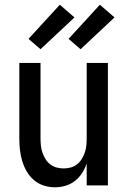

<svg xmlns="http://www.w3.org/2000/svg" viewBox="-20 -787 540 815"><path d="M213 8Q189 8 165.5 0.5Q142 -7 123.5 -23Q105 -39 93 -60Q81 -81 74 -104.5Q67 -128 64.5 -152Q62 -176 62 -200V-520H152V-200Q152 -185 153.5 -169.5Q155 -154 160 -139.5Q165 -125 173 -112Q181 -99 193 -89.5Q205 -80 220 -76Q235 -72 250 -72Q265 -72 280 -76Q295 -80 307 -89.5Q319 -99 327 -112Q335 -125 340 -139.5Q345 -154 346.5 -169.5Q348 -185 348 -200V-520H438V0H348V-93Q341 -72 328.5 -52.5Q316 -33 298 -19Q280 -5 258 1.5Q236 8 213 8ZM322 -578 271 -622 404 -767 466 -713ZM152 -578 101 -622 234 -767 296 -713Z"/></svg>

Font: Iosevka Fixed Medium
Style: Regular
Weight: 500
Monospace: yes
Designer: Belleve Invis
Foundry: Belleve Invis
Version: Version 32.3.0